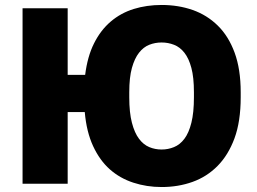

<svg xmlns="http://www.w3.org/2000/svg" viewBox="-20 -733 1025 766"><path d="M70 0H250V-285.8H318.2Q325 -207.3 351.4 -150.2Q377.8 -93.2 418.3 -57.3Q458.8 -21.5 512.1 -4.2Q565.3 13.2 624.8 13.2Q690.9 13.2 748.1 -7.3Q805.2 -27.7 848 -71Q890.8 -114.2 915.6 -181.4Q940.3 -248.7 940.3 -345.1V-365Q940.3 -456.7 916.1 -522.7Q891.9 -588.7 848.8 -630.9Q805.7 -673.2 748.5 -693.2Q691.4 -713.2 624.7 -713.2Q565.4 -713.2 513.8 -697.3Q462.2 -681.3 421.8 -647Q381.5 -612.7 355.3 -560.3Q329 -508 319.7 -434.2H250V-700H70ZM624.9 -136.5Q598.5 -136.5 575.4 -146.2Q552.3 -155.8 534.6 -179.3Q516.9 -202.7 506.3 -243.2Q495.7 -283.7 495.7 -345V-365Q495.7 -424.2 506.3 -462.1Q516.9 -500.1 534.6 -522.6Q552.3 -545.2 575.4 -554.3Q598.5 -563.5 624.9 -563.5Q650.7 -563.5 674.3 -554.3Q698 -545.2 715.7 -522.6Q733.4 -500.1 743.5 -462.1Q753.7 -424.2 753.7 -365V-345Q753.7 -283.7 743.5 -243.2Q733.4 -202.7 715.7 -179.3Q698 -155.8 674.3 -146.2Q650.7 -136.5 624.9 -136.5Z"/></svg>

Font: Golos Text VF
Style: Regular
Weight: 400
Designer: A.Korolkova, Vitaly Kuzmin
Foundry: ParaType Ltd
Version: Version 2.005